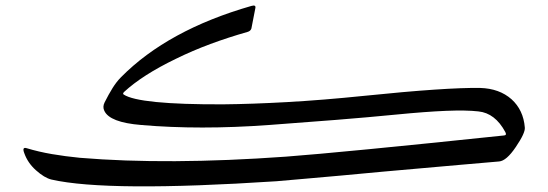

<svg xmlns="http://www.w3.org/2000/svg" viewBox="-20 -649 1939 679"><path d="M262 -91Q417 -78 599.5 -79Q782 -80 991 -95Q1190 -110 1763 -170Q1773 -171 1767 -182Q1731 -249 1672 -255Q1629 -260 1557 -257Q1485 -254 1383 -244Q1281 -234 1168 -225Q1055 -216 932 -207Q686 -189 479 -207Q368 -216 349 -257Q342 -271 350 -287Q364 -315 378 -337.5Q392 -360 408 -376Q573 -543 869 -628Q886 -633 883 -620L869 -548Q866 -539 855 -536Q788 -517 724.5 -493.5Q661 -470 602 -441Q484 -384 419 -324Q413 -318 417 -315Q470 -279 769 -280Q871 -281 996 -288Q1121 -295 1267 -310Q1413 -325 1516 -332Q1619 -339 1678 -338Q1746 -336 1789 -298Q1831 -260 1836 -198Q1838 -179 1804 -129Q1771 -80 1745 -78Q1709 -75 1606.5 -66Q1504 -57 1335 -42Q1166 -26 1071.5 -18Q977 -10 957 -8Q360 31 162 -14Q137 -20 107 -47Q78 -73 66 -107Q57 -130 74 -125Q117 -112 164 -104Q211 -96 262 -91Z"/></svg>

Font: Amiri
Style: Regular
Weight: 400
Designer: Khaled Hosny
Version: Version 0.114